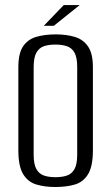

<svg xmlns="http://www.w3.org/2000/svg" viewBox="-20 -737 446 769"><path d="M201.3 12Q158.2 12 125 1.8Q91.8 -8.3 72.6 -39.8Q53.5 -71.2 53.5 -135.3V-467.8Q53.5 -523.5 72.6 -551.6Q91.8 -579.7 125.7 -589.5Q159.7 -599.3 202.7 -599.3Q246.4 -599.3 279.8 -589.1Q313.2 -579 332.6 -550.9Q352.1 -522.8 352.1 -467.8V-135.5Q352.1 -70.5 332.6 -39Q313.2 -7.6 279.5 2.2Q245.7 12 201.3 12ZM202 -27.3Q227.9 -27.3 247.5 -33.7Q267.1 -40 278.2 -59.5Q289.2 -78.9 289.2 -117.8V-468Q289.2 -506.9 278.2 -526.4Q267.1 -545.8 247.2 -552.2Q227.2 -558.5 202 -558.5Q176 -558.5 156.6 -552.2Q137.1 -545.8 125.9 -526.4Q114.8 -506.9 114.8 -468V-117.8Q114.8 -78.9 125.9 -59.5Q137.1 -40 156.6 -33.7Q176 -27.3 202 -27.3ZM155.3 -633.6 235.2 -716.6H299.1L195.5 -633.6Z"/></svg>

Font: Alumni Sans Thin
Style: Regular
Weight: 100
Designer: Robert E. Leuschke
Foundry: Robert E. Leuschke
Version: Version 1.018